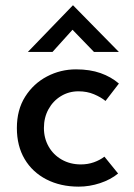

<svg xmlns="http://www.w3.org/2000/svg" viewBox="-20 -687 500 717"><path d="M421 -39Q393 -16 353.5 -3Q314 10 274 10Q206 10 153.5 -17Q101 -44 72 -93Q43 -142 43 -209Q43 -277 74 -326Q105 -375 155.5 -401.5Q206 -428 264 -428Q316 -428 355.5 -414Q395 -400 424 -375L374 -310Q357 -324 331 -335Q305 -346 273 -346Q237 -346 207.5 -328Q178 -310 161 -279Q144 -248 144 -209Q144 -171 161.5 -140Q179 -109 210.5 -91Q242 -73 282 -73Q308 -73 330.5 -81Q353 -89 370 -102ZM331 -493 240 -587 268 -595 176 -493H84L252 -667H253L424 -493Z"/></svg>

Font: Reem Kufi Fun
Style: Regular
Weight: 400
Designer: Khaled Hosny
Version: Version 1.005